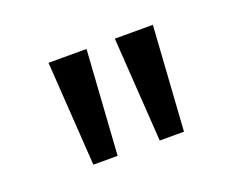

<svg xmlns="http://www.w3.org/2000/svg" viewBox="-56 -823 557 446"><g transform="rotate(-20 222.0 -600.0)"><path d="M110 -471 93 -729H187L170 -471ZM274 -471 257 -729H351L334 -471Z"/></g></svg>

Font: Noto Sans Gurmukhi ExtraCondensed
Style: Regular
Weight: 400
Width: 2
Designer: Jelle Bosma - Monotype Design Team
Foundry: Monotype Imaging Inc.
Version: Version 2.004; ttfautohint (v1.8.4.7-5d5b)